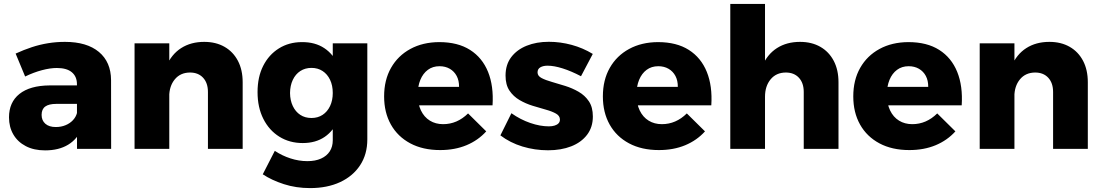

<svg xmlns="http://www.w3.org/2000/svg" viewBox="-20 -762 5642 983"><path d="M267.6 -230.1Q230.4 -230.1 211.7 -216.6Q193 -203 193 -173.7Q193 -145.3 212.2 -128.4Q231.4 -111.6 265.7 -111.6Q292.7 -111.6 315.3 -120.9Q337.9 -130.1 353.3 -146.5Q368.7 -162.9 374.3 -184L398.6 -104.7Q377 -50.4 329.1 -21.3Q281.3 7.9 210.9 7.9Q153.3 7.9 111.9 -13.9Q70.4 -35.6 48.3 -73.6Q26.1 -111.7 26.1 -161.1Q26.1 -238.3 79.5 -281Q132.9 -323.7 233.4 -324.7H391.1V-230.1ZM373.9 -331.3Q373.9 -370.1 347.9 -392Q321.9 -413.9 270.9 -413.9Q236.9 -413.9 194.8 -402.7Q152.7 -391.6 108.7 -370.3L60 -487.7Q102.7 -507.3 143.4 -520.6Q184.1 -533.9 225.9 -540.7Q267.7 -547.6 312.4 -547.6Q424.6 -547.6 486.4 -496.1Q548.1 -444.6 548.6 -351.9L549 0H374.3Z M1044.6 -290.9Q1044.6 -337.4 1019.7 -364.1Q994.9 -390.7 952.6 -390.7Q903.3 -390.3 874.8 -355.6Q846.3 -320.9 846.3 -266.7H804Q804 -358.9 830.9 -421.4Q857.7 -484 907.5 -515.8Q957.3 -547.6 1025.6 -547.6Q1085.3 -547.6 1129.5 -522.3Q1173.7 -497 1198.1 -450.6Q1222.4 -404.3 1222.4 -340.9V0H1044.6ZM668.9 -540.1H846.7V0H668.9Z M1860.6 -48.4Q1860.6 28 1823.7 84Q1786.9 140 1721.1 170.5Q1655.4 201 1567.4 201Q1495.7 201 1433.3 180.8Q1370.9 160.6 1325.3 130.4L1386.9 10.3Q1423.7 34.9 1466.9 48.9Q1510 63 1553.9 63Q1594.6 63 1623.8 49.8Q1653 36.6 1668.4 12.7Q1683.7 -11.1 1683.7 -43.7V-540.1H1860.6ZM1526 -546.4Q1593.1 -546.9 1640.4 -515.5Q1687.6 -484.1 1712.4 -426.6Q1737.3 -369 1736.9 -289.6Q1737.3 -209.6 1712.9 -151.2Q1688.6 -92.9 1642.4 -61.2Q1596.1 -29.6 1530 -29.6Q1462.6 -29.6 1410.3 -62.1Q1358 -94.6 1328.3 -153.4Q1298.6 -212.3 1298.6 -290.6Q1298.6 -367.9 1327.5 -424.9Q1356.4 -482 1407.9 -514.2Q1459.4 -546.4 1526 -546.4ZM1574.7 -414.4Q1542.3 -414.4 1517.6 -398.4Q1492.9 -382.3 1479.1 -353.1Q1465.3 -324 1464.9 -285.9Q1465.3 -248.3 1479.1 -219.1Q1492.9 -190 1517.4 -173.9Q1541.9 -157.9 1574.7 -157.9Q1607.1 -157.9 1631.6 -173.9Q1656.1 -190 1669.9 -219.1Q1683.7 -248.3 1683.7 -285.9Q1683.7 -324.4 1669.9 -353.4Q1656.1 -382.3 1631.6 -398.4Q1607.1 -414.4 1574.7 -414.4Z M2330.3 -317.1Q2330.6 -349.6 2318.1 -373.1Q2305.6 -396.6 2282.9 -409.8Q2260.1 -423 2230.3 -423Q2195.4 -423 2170.5 -404.4Q2145.6 -385.9 2132.1 -353.2Q2118.7 -320.6 2118.7 -278.4Q2118.7 -230.6 2135.1 -196.6Q2151.4 -162.6 2180.8 -144.4Q2210.1 -126.3 2248.7 -126.3Q2320.6 -126.3 2376.4 -181.3L2469.4 -89.4Q2428.1 -43.6 2368.4 -18.6Q2308.7 6.3 2233.4 6.3Q2145.1 6.3 2080.7 -28Q2016.3 -62.3 1981.4 -124.2Q1946.6 -186.1 1946.6 -268.4Q1946.6 -352.4 1982 -414.6Q2017.4 -476.9 2081 -511.4Q2144.6 -546 2228.7 -546.4Q2323.9 -546.4 2386.6 -506.5Q2449.3 -466.6 2478.7 -394Q2508.1 -321.4 2501.7 -222.6H2094.4V-317.1Z M2954.6 -371.7Q2904.7 -397.9 2860.6 -411.8Q2816.6 -425.7 2783.3 -425.7Q2760.7 -425.7 2746.4 -417.3Q2732.1 -408.9 2732.1 -391.4Q2732.1 -373.3 2752.6 -362.5Q2773.1 -351.7 2805.4 -342.6Q2837.7 -333.4 2873.7 -322.1Q2909.7 -310.9 2942.2 -292.2Q2974.7 -273.6 2995 -243.3Q3015.3 -213 3015.3 -165.7Q3015.3 -110.6 2985.6 -71.8Q2956 -33 2904.4 -12.8Q2852.7 7.4 2786.1 7.4Q2717.9 7.4 2654.7 -11.9Q2591.6 -31.1 2541.9 -68.9L2598.3 -182.3Q2644.7 -149.6 2695 -132.4Q2745.3 -115.1 2790 -115.1Q2807 -115.1 2819.6 -119.1Q2832.3 -123 2839.5 -130.6Q2846.7 -138.1 2846.7 -150Q2846.7 -168.9 2826.7 -180.3Q2806.7 -191.7 2775 -200.5Q2743.3 -209.3 2707.3 -220.4Q2671.3 -231.4 2639.8 -249.9Q2608.3 -268.3 2588.3 -298.1Q2568.3 -328 2568.3 -374.9Q2568.3 -431.1 2597.4 -469.5Q2626.6 -507.9 2676.5 -527.9Q2726.4 -548 2790 -548Q2848.6 -548 2906.6 -532.3Q2964.6 -516.6 3014.9 -485.9Z M3450.3 -317.1Q3450.6 -349.6 3438.1 -373.1Q3425.6 -396.6 3402.9 -409.8Q3380.1 -423 3350.3 -423Q3315.4 -423 3290.5 -404.4Q3265.6 -385.9 3252.1 -353.2Q3238.7 -320.6 3238.7 -278.4Q3238.7 -230.6 3255.1 -196.6Q3271.4 -162.6 3300.8 -144.4Q3330.1 -126.3 3368.7 -126.3Q3440.6 -126.3 3496.4 -181.3L3589.4 -89.4Q3548.1 -43.6 3488.4 -18.6Q3428.7 6.3 3353.4 6.3Q3265.1 6.3 3200.7 -28Q3136.3 -62.3 3101.4 -124.2Q3066.6 -186.1 3066.6 -268.4Q3066.6 -352.4 3102 -414.6Q3137.4 -476.9 3201 -511.4Q3264.6 -546 3348.7 -546.4Q3443.9 -546.4 3506.6 -506.5Q3569.3 -466.6 3598.7 -394Q3628.1 -321.4 3621.7 -222.6H3214.4V-317.1Z M4095 -290.9Q4095 -337.4 4070.1 -364.1Q4045.3 -390.7 4003 -390.7Q3953.7 -390.3 3925.2 -355.6Q3896.7 -320.9 3896.7 -266.7H3854.4Q3854.4 -358.9 3881.3 -421.4Q3908.1 -484 3957.9 -515.8Q4007.7 -547.6 4076 -547.6Q4135.7 -547.6 4179.9 -522.3Q4224.1 -497 4248.5 -450.6Q4272.9 -404.3 4272.9 -340.9V0H4095ZM3718.9 -742H3896.7V0H3718.9Z M4732.3 -317.1Q4732.6 -349.6 4720.1 -373.1Q4707.6 -396.6 4684.9 -409.8Q4662.1 -423 4632.3 -423Q4597.4 -423 4572.5 -404.4Q4547.6 -385.9 4534.1 -353.2Q4520.7 -320.6 4520.7 -278.4Q4520.7 -230.6 4537.1 -196.6Q4553.4 -162.6 4582.8 -144.4Q4612.1 -126.3 4650.7 -126.3Q4722.6 -126.3 4778.4 -181.3L4871.4 -89.4Q4830.1 -43.6 4770.4 -18.6Q4710.7 6.3 4635.4 6.3Q4547.1 6.3 4482.7 -28Q4418.3 -62.3 4383.4 -124.2Q4348.6 -186.1 4348.6 -268.4Q4348.6 -352.4 4384 -414.6Q4419.4 -476.9 4483 -511.4Q4546.6 -546 4630.7 -546.4Q4725.9 -546.4 4788.6 -506.5Q4851.3 -466.6 4880.7 -394Q4910.1 -321.4 4903.7 -222.6H4496.4V-317.1Z M5371.6 -290.9Q5371.6 -337.4 5346.7 -364.1Q5321.9 -390.7 5279.6 -390.7Q5230.3 -390.3 5201.8 -355.6Q5173.3 -320.9 5173.3 -266.7H5131Q5131 -358.9 5157.9 -421.4Q5184.7 -484 5234.5 -515.8Q5284.3 -547.6 5352.6 -547.6Q5412.3 -547.6 5456.5 -522.3Q5500.7 -497 5525.1 -450.6Q5549.4 -404.3 5549.4 -340.9V0H5371.6ZM4995.9 -540.1H5173.7V0H4995.9Z"/></svg>

Font: Alexandria
Style: Regular
Weight: 400
Designer: Mohamed Gaber
Foundry: Kief Type Foundry
Version: Version 5.100